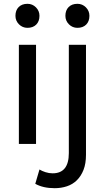

<svg xmlns="http://www.w3.org/2000/svg" viewBox="-20 -755 549 1007"><path d="M169 0H79V-520H169ZM124 -609Q98 -609 79.5 -627.5Q61 -646 61 -672Q61 -701 78 -718Q95 -735 124 -735Q150 -735 168.5 -716.5Q187 -698 187 -672Q187 -643 170 -626Q153 -609 124 -609ZM341 -520H431V57Q431 103 418 136Q405 169 383 190.5Q361 212 331 222Q301 232 267 232Q206 232 165 209L187 134Q200 142 218.5 148Q237 154 256 154Q341 154 341 48ZM386 -609Q360 -609 341.5 -627.5Q323 -646 323 -672Q323 -701 340 -718Q357 -735 386 -735Q412 -735 430.5 -716.5Q449 -698 449 -672Q449 -643 432 -626Q415 -609 386 -609Z"/></svg>

Font: ABeeZee
Style: Regular
Weight: 400
Designer: Anja Meiners
Foundry: Anja Meiners
Version: Version 1.001